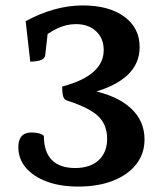

<svg xmlns="http://www.w3.org/2000/svg" viewBox="-20 -675 606 707"><path d="M159.2 -584.1 146.6 -472.1Q145.2 -460 132.3 -454.4Q119.5 -448.9 91.4 -447.9L74.5 -597Q127.6 -626 180.5 -640.5Q233.3 -655 285 -655Q381.2 -655 437.7 -613.6Q494.2 -572.2 494.2 -501.5Q494.2 -440.7 449.5 -398.5Q404.7 -356.3 315.1 -332.4L314.2 -342.7Q410 -323.8 461.1 -277.1Q512.2 -230.5 512.2 -161.8Q512.2 -109.5 481.9 -70.5Q451.6 -31.5 396.8 -9.8Q342 12 267.7 12Q202.3 12 152.8 -6.3Q103.3 -24.5 75.4 -57.2Q47.5 -89.9 47.5 -133.2Q47.5 -187.2 96.7 -187.2Q110.6 -187.2 123.7 -183.9Q136.7 -180.5 141.6 -174.2Q141.6 -115.7 170.8 -86Q200 -56.3 256.6 -56.3Q312.2 -56.3 343.3 -85.1Q374.5 -114 374.5 -163.9Q374.5 -215.5 341.8 -247Q309 -278.4 226.8 -304.8Q216.8 -307.7 213 -318.7Q209.1 -329.7 209.1 -356.3Q286.6 -377 324.3 -410.5Q361.9 -444.1 361.9 -490.2Q361.9 -533.6 333.8 -559.9Q305.7 -586.2 259.4 -586.2Q225.1 -586.2 191 -570.4Q157 -554.6 120.4 -521.7Z"/></svg>

Font: Petrona
Style: Regular
Weight: 400
Designer: Ringo R. Seeber
Foundry: Ringo R. Seeber
Version: Version 2.001; ttfautohint (v1.8.3)